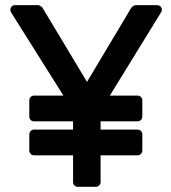

<svg xmlns="http://www.w3.org/2000/svg" viewBox="-20 -719 658 739"><path d="M22.9 -670.9Q17.1 -680.7 22 -689.9Q26.9 -699.2 38.1 -699.2H127Q130.4 -699.2 135.5 -696Q140.6 -692.9 143.1 -689.9L314.9 -403.8L485.8 -689.9Q488.3 -692.9 493.4 -696Q498.5 -699.2 502 -699.2H584Q595.2 -699.2 600.6 -690.4Q606 -681.6 600.1 -671.9L402.8 -351.1H509.8Q517.1 -351.1 522.5 -345.7Q527.8 -340.3 527.8 -333V-270Q527.8 -262.7 522.5 -257.3Q517.1 -252 509.8 -252H367.2V-220.2H509.8Q517.1 -220.2 522.5 -214.8Q527.8 -209.5 527.8 -202.1V-139.2Q527.8 -132.3 522.5 -126.7Q517.1 -121.1 509.8 -121.1H367.2V-18.1Q367.2 -10.7 361.8 -5.4Q356.4 0 349.1 0H278.8Q271.5 0 266.4 -5.4Q261.2 -10.7 261.2 -18.1V-121.1H110.8Q103.5 -121.1 98.1 -126.7Q92.8 -132.3 92.8 -139.2V-202.1Q92.8 -209.5 98.1 -214.8Q103.5 -220.2 110.8 -220.2H261.2V-252H110.8Q103.5 -252 98.1 -257.3Q92.8 -262.7 92.8 -270V-333Q92.8 -340.3 98.1 -345.7Q103.5 -351.1 110.8 -351.1H224.1Z"/></svg>

Font: Fragment Mono
Style: Bold
Weight: 700
Designer: Wei Huang based on Nimbus Sans by URW Studio, based on Helvetica by Max Miedinger.
Foundry: Wei Huang
Version: Version 1.011